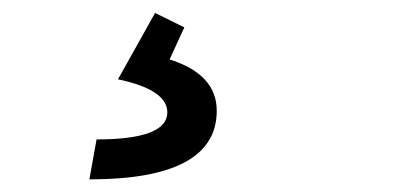

<svg xmlns="http://www.w3.org/2000/svg" viewBox="-20 -44 626 298"><path d="M118.7 234.4 129.9 172.4Q239.7 172.4 239.7 130.4Q239.7 95.2 163.1 79.1L220.7 -23.9L266.1 -1.5L243.2 48.3Q316.4 71.3 316.4 127.9Q316.4 234.4 118.7 234.4Z"/></svg>

Font: Cascadia Code NF SemiLight
Style: Italic
Weight: 350
Italic angle: -10°
Monospace: yes
Designer: Aaron Bell
Foundry: Saja Typeworks
Version: Version 2404.023; ttfautohint (v1.8.4)